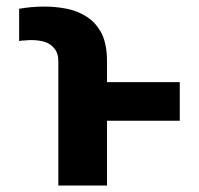

<svg xmlns="http://www.w3.org/2000/svg" viewBox="-20 -573 614 593"><path d="M310.5 0Q272.5 0 160.2 0Q160.2 -95.7 160.2 -382.8Q160.2 -409.2 147.5 -423.8Q135.7 -438.5 116.2 -444.3Q97.7 -449.2 77.1 -449.2Q67.4 -449.2 58.6 -448.2Q48.8 -448.2 39.1 -446.3Q39.1 -479.5 39.1 -545.9Q55.7 -548.8 75.2 -550.8Q94.7 -552.7 118.2 -552.7Q152.3 -552.7 186.5 -545.9Q220.7 -539.1 249 -520.5Q276.4 -502.9 293.9 -469.7Q310.5 -436.5 310.5 -382.8Q310.5 -254.9 310.5 0ZM535.2 -319.3Q535.2 -289.1 535.2 -200.2Q465.8 -200.2 260.7 -200.2Q260.7 -229.5 260.7 -319.3Q329.1 -319.3 535.2 -319.3Z"/></svg>

Font: DeepSea
Style: Bold
Weight: 700
Designer: Stem
Version: Version 3.019;git-0a5106e0b